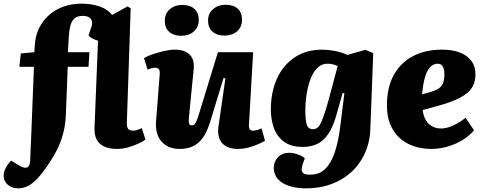

<svg xmlns="http://www.w3.org/2000/svg" viewBox="-79 -802 2657 1052"><path d="M20 230Q-13 230 -36 210.5Q-59 191 -59 161Q-59 142 -49 121Q-39 100 -18 78L30 107Q57 122 70.5 115Q84 108 86 82Q87 66 87.5 52.5Q88 39 88.5 27Q89 15 89.5 0.5Q90 -14 91 -31L107 -436H27L35 -509L109 -516L112 -558Q115 -606 134.5 -646.5Q154 -687 187.5 -717.5Q221 -748 266.5 -765Q312 -782 368 -782Q422 -782 467 -766.5Q512 -751 535 -720L620 -767L637 -756L616 -129Q615 -111 621.5 -98.5Q628 -86 650 -86Q662 -86 675 -90.5Q688 -95 698 -100L718 -37Q708 -29 683 -17Q658 -5 626.5 4.5Q595 14 562 14Q522 14 493.5 1.5Q465 -11 451 -37Q437 -63 439 -104L458 -579Q443 -583 428.5 -590.5Q414 -598 406 -608L418 -644Q428 -668 425 -683.5Q422 -699 409 -707Q396 -715 373 -715Q344 -715 328.5 -700.5Q313 -686 306.5 -660.5Q300 -635 298 -602L293 -516H411L406 -436H292L282 -179Q280 -118 266.5 -68Q253 -18 228.5 28Q204 74 168 124Q146 156 122.5 180Q99 204 74 217Q49 230 20 230Z M710 -484Q728 -495 758 -505Q788 -515 820.5 -522.5Q853 -530 879 -530Q934 -530 961 -502Q988 -474 982 -421L956 -158Q954 -134 957 -124.5Q960 -115 973 -115Q982 -115 988 -122Q994 -129 1000.5 -146Q1007 -163 1016 -193L1115 -516H1308L1285 -118Q1284 -102 1289.5 -94Q1295 -86 1305 -86Q1317 -86 1330 -89.5Q1343 -93 1354 -99L1373 -31Q1360 -23 1342 -15Q1324 -7 1304 0Q1284 7 1263 10.5Q1242 14 1224 14Q1167 14 1138.5 -17.5Q1110 -49 1118 -109L1156 -372L1146 -375L1072 -133Q1055 -78 1031.5 -46Q1008 -14 977 0Q946 14 906 14Q842 14 806.5 -26Q771 -66 776 -136L796 -394Q798 -416 791 -423.5Q784 -431 771 -431Q763 -431 752.5 -428.5Q742 -426 730 -420ZM824 -688Q824 -728 851.5 -751.5Q879 -775 919 -775Q962 -775 986 -753.5Q1010 -732 1010 -693Q1010 -653 983 -629.5Q956 -606 914 -606Q872 -606 848 -627.5Q824 -649 824 -688ZM1061 -689Q1061 -729 1089 -752.5Q1117 -776 1157 -776Q1200 -776 1223.5 -754.5Q1247 -733 1247 -694Q1247 -654 1220 -630.5Q1193 -607 1152 -607Q1110 -607 1085.5 -628.5Q1061 -650 1061 -689Z M1808 -291 1798 -292 1766 -178Q1747 -109 1720.5 -69.5Q1694 -30 1659.5 -13.5Q1625 3 1580 3Q1514 3 1475.5 -26.5Q1437 -56 1421 -102.5Q1405 -149 1405 -202Q1405 -296 1438 -370Q1471 -444 1534.5 -487Q1598 -530 1688 -530Q1717 -530 1755 -523Q1793 -516 1824 -501L1923 -529L1966 -511L1950 -92Q1948 -38 1931 10.5Q1914 59 1884 99Q1854 139 1811 168.5Q1768 198 1714.5 214Q1661 230 1597 230Q1560 230 1528 223Q1496 216 1472 202Q1448 188 1434.5 166.5Q1421 145 1421 118Q1421 83 1444.5 59Q1468 35 1507 35Q1519 35 1535.5 39Q1552 43 1568 50Q1584 57 1591 66L1581 93Q1575 111 1574 125Q1573 139 1583 147Q1593 155 1620 155Q1672 155 1704.5 122Q1737 89 1756 30.5Q1775 -28 1785 -107ZM1637 -94Q1650 -94 1661 -103Q1672 -112 1683 -137Q1694 -162 1707.5 -206Q1721 -250 1739 -320L1771 -440Q1760 -446 1744.5 -449.5Q1729 -453 1715 -453Q1684 -453 1661 -431Q1638 -409 1623.5 -372Q1609 -335 1601.5 -289Q1594 -243 1594 -194Q1594 -143 1602 -118.5Q1610 -94 1637 -94Z M2343 -530Q2428 -530 2477 -494.5Q2526 -459 2526 -395Q2526 -364 2516 -339Q2506 -314 2482.5 -294Q2459 -274 2420.5 -256.5Q2382 -239 2324 -223L2237 -199Q2241 -165 2255 -142.5Q2269 -120 2290.5 -109Q2312 -98 2337 -98Q2359 -98 2382.5 -106Q2406 -114 2429 -127Q2452 -140 2472 -157L2518 -88Q2496 -62 2468 -43Q2440 -24 2408.5 -11Q2377 2 2346 8Q2315 14 2287 14Q2214 14 2158.5 -13.5Q2103 -41 2072 -94.5Q2041 -148 2041 -225Q2041 -322 2078 -390Q2115 -458 2183 -494Q2251 -530 2343 -530ZM2356 -396Q2356 -416 2351.5 -428.5Q2347 -441 2338.5 -447Q2330 -453 2318 -453Q2297 -453 2279.5 -436Q2262 -419 2250.5 -382.5Q2239 -346 2234 -285L2280 -298Q2305 -305 2322 -315.5Q2339 -326 2347.5 -345Q2356 -364 2356 -396Z"/></svg>

Font: Literata 18pt ExtraBold
Style: Italic
Weight: 800
Italic angle: -2°
Designer: Latin by Veronika Burian and Jose Scaglione. Greek by Irene Vlachou. Cyrillic by Vera Evstafieva
Foundry: TypeTogether
Version: Version 3.103;gftools[0.9.29]